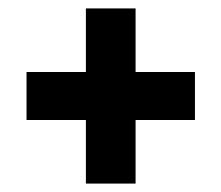

<svg xmlns="http://www.w3.org/2000/svg" viewBox="-20 -555 526 456"><path d="M184 -119V-270H43V-384H184V-535H302V-384H443V-270H302V-119Z"/></svg>

Font: Bricolage Grotesque 96pt Bricolage Grotesque 48pt Regular
Style: Bold
Weight: 700
Designer: Mathieu Triay
Foundry: Atelier Triay
Version: Version 1.001; ttfautohint (v1.8.4.7-5d5b);gftools[0.9.33.de